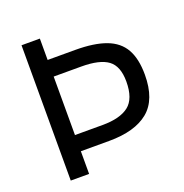

<svg xmlns="http://www.w3.org/2000/svg" viewBox="-116 -732 803 836"><g transform="rotate(-20 286.0 -313.5)"><path d="M288 -105H128V-180H285Q366 -180 406.5 -211.5Q447 -243 447 -323Q447 -394 408.5 -422.5Q370 -451 285 -451H128V-528H285Q372 -528 427 -507.5Q482 -487 507.5 -442Q533 -397 533 -323Q533 -208 470.5 -156.5Q408 -105 288 -105ZM157 0H72V-627H157Z"/></g></svg>

Font: Blinker
Style: Regular
Weight: 400
Designer: Juergen Huber
Foundry: supertype
Version: 1.017